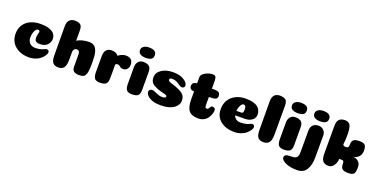

<svg xmlns="http://www.w3.org/2000/svg" viewBox="-23 -1574 5209 2659"><g transform="rotate(20 2581.5 -244.0)"><path d="M342 -374Q342 -397 316 -397Q297 -397 282 -376Q267 -355 259 -323.5Q251 -292 251 -258Q251 -208 281.5 -177Q312 -146 364 -146Q415 -146 452 -158Q467 -162 488.5 -173Q510 -184 519 -184Q533 -184 542 -179Q551 -174 554.5 -167Q558 -160 558 -152Q558 -138 548.5 -118Q539 -98 519 -76Q499 -54 472.5 -35.5Q446 -17 407 -5Q368 7 325 7Q201 7 121 -59.5Q41 -126 41 -242Q41 -316 77.5 -371.5Q114 -427 178 -455.5Q242 -484 325 -484Q404 -484 455.5 -465.5Q507 -447 529 -416Q551 -385 551 -342Q551 -323 543.5 -303Q536 -283 520.5 -263Q505 -243 475 -230.5Q445 -218 405 -218Q387 -218 375.5 -220Q364 -222 351.5 -228.5Q339 -235 333 -250Q327 -265 327 -288Q327 -308 334.5 -336.5Q342 -365 342 -374Z M958 -268Q958 -325 914 -325Q906 -325 899.5 -323Q893 -321 887.5 -318Q882 -315 877.5 -309.5Q873 -304 869.5 -297.5Q866 -291 864.5 -282Q863 -273 863 -262V-152Q863 -70 836.5 -35.5Q810 -1 756 -1Q700 -1 674 -32.5Q648 -64 648 -144L646 -570Q646 -632 676 -661Q706 -690 756 -690Q809 -690 836 -668Q863 -646 863 -579V-434Q937 -479 1043 -479Q1091 -479 1120 -454.5Q1149 -430 1163 -377Q1177 -324 1177 -238Q1177 -194 1175.5 -162Q1174 -130 1171 -103.5Q1168 -77 1162 -60Q1156 -43 1148 -31Q1140 -19 1127.5 -12.5Q1115 -6 1100 -3Q1085 0 1064 0Q1008 0 983.5 -20.5Q959 -41 959 -83Z M1484 -107Q1484 -47 1459 -23.5Q1434 0 1370 0Q1311 0 1290 -27.5Q1269 -55 1269 -118V-364Q1269 -398 1281 -423.5Q1293 -449 1316 -463Q1339 -477 1370 -477Q1446 -477 1470 -433Q1528 -477 1582 -477Q1687 -477 1687 -377Q1687 -337 1664 -312Q1641 -287 1604 -287Q1582 -287 1568.5 -296Q1555 -305 1543.5 -314Q1532 -323 1517 -323Q1495 -323 1484 -308Z M1738 -616Q1738 -649 1766.5 -670.5Q1795 -692 1847 -692Q1956 -692 1956 -616Q1956 -574 1928.5 -557Q1901 -540 1847 -540Q1800 -540 1769 -558Q1738 -576 1738 -616ZM1955 -107Q1955 -47 1930 -23.5Q1905 0 1842 0Q1783 0 1761.5 -27.5Q1740 -55 1740 -118V-364Q1740 -415 1767.5 -446Q1795 -477 1841 -477Q1895 -477 1925 -453.5Q1955 -430 1955 -367Z M2281 -484Q2374 -484 2436 -446Q2498 -408 2498 -363Q2498 -350 2487 -339Q2476 -328 2459 -328Q2444 -328 2426 -338.5Q2408 -349 2392 -361Q2376 -373 2350 -383Q2324 -393 2295 -393Q2256 -393 2256 -369Q2256 -352 2276 -342Q2296 -332 2334.5 -321Q2373 -310 2393 -300Q2468 -271 2496 -237.5Q2524 -204 2524 -149Q2524 -122 2509 -95.5Q2494 -69 2464 -45.5Q2434 -22 2382.5 -7.5Q2331 7 2265 7Q2136 7 2072 -52Q2041 -81 2041 -112Q2041 -131 2053.5 -142Q2066 -153 2089 -153Q2112 -153 2159 -130.5Q2206 -108 2246 -108Q2301 -108 2301 -135Q2301 -149 2272 -157.5Q2243 -166 2196 -178Q2149 -190 2121 -208Q2077 -227 2059.5 -255.5Q2042 -284 2042 -325Q2042 -395 2108.5 -439.5Q2175 -484 2281 -484Z M2638 -214V-332Q2613 -333 2598 -340.5Q2583 -348 2576.5 -360Q2570 -372 2570 -390Q2570 -447 2639 -452V-545Q2639 -583 2694 -613.5Q2749 -644 2803 -644Q2836 -644 2846 -625Q2856 -606 2856 -568L2857 -453H2884Q2939 -453 2959.5 -438.5Q2980 -424 2980 -386Q2980 -370 2974 -359Q2968 -348 2954.5 -342Q2941 -336 2922 -333.5Q2903 -331 2875 -331H2857V-221Q2857 -205 2858.5 -194.5Q2860 -184 2863 -178Q2866 -172 2871.5 -170Q2877 -168 2885 -168Q2897 -168 2905 -176.5Q2913 -185 2917.5 -195.5Q2922 -206 2929.5 -214.5Q2937 -223 2947 -223Q2970 -223 2982.5 -212Q2995 -201 2995 -185Q2995 -158 2984.5 -127Q2974 -96 2954 -67Q2934 -38 2898.5 -19Q2863 0 2819 0Q2720 0 2679 -50Q2638 -100 2638 -214Z M3349 6Q3227 6 3147.5 -57Q3068 -120 3068 -229Q3068 -347 3146.5 -415.5Q3225 -484 3349 -484Q3466 -484 3520.5 -442.5Q3575 -401 3575 -329Q3575 -315 3571.5 -302Q3568 -289 3560.5 -276.5Q3553 -264 3540.5 -253.5Q3528 -243 3512 -234.5Q3496 -226 3474 -221.5Q3452 -217 3427 -217L3286 -216Q3296 -184 3322 -165.5Q3348 -147 3388 -147Q3431 -147 3476 -158Q3495 -163 3517.5 -174Q3540 -185 3550 -185Q3567 -185 3576.5 -175Q3586 -165 3586 -150Q3586 -132 3570 -106.5Q3554 -81 3525.5 -55.5Q3497 -30 3450 -12Q3403 6 3349 6ZM3281 -280Q3350 -281 3356 -281Q3371 -281 3378 -299Q3383 -312 3383 -335Q3383 -398 3345 -398Q3331 -398 3317.5 -383Q3304 -368 3294 -340.5Q3284 -313 3281 -280Z M3889 -151Q3889 -70 3862 -35Q3835 0 3779 0Q3723 0 3697 -31.5Q3671 -63 3671 -143L3669 -565Q3669 -591 3674.5 -611Q3680 -631 3689.5 -645Q3699 -659 3713 -668Q3727 -677 3743.5 -681Q3760 -685 3779 -685Q3834 -685 3861.5 -663Q3889 -641 3889 -574Z M3978 -616Q3978 -649 4006.5 -670.5Q4035 -692 4087 -692Q4196 -692 4196 -616Q4196 -574 4168.5 -557Q4141 -540 4087 -540Q4040 -540 4009 -558Q3978 -576 3978 -616ZM4195 -107Q4195 -47 4170 -23.5Q4145 0 4082 0Q4023 0 4001.5 -27.5Q3980 -55 3980 -118V-364Q3980 -415 4007.5 -446Q4035 -477 4081 -477Q4135 -477 4165 -453.5Q4195 -430 4195 -367Z M4528 -372V-47Q4528 65 4485 134.5Q4442 204 4348 204Q4242 204 4176.5 172Q4111 140 4111 104Q4111 77 4131.5 65.5Q4152 54 4203 54Q4231 54 4247 51.5Q4263 49 4279.5 39.5Q4296 30 4303.5 8.5Q4311 -13 4311 -48V-357Q4311 -419 4341.5 -448Q4372 -477 4422 -477Q4468 -477 4498 -446.5Q4528 -416 4528 -372ZM4308 -616Q4308 -649 4336.5 -670.5Q4365 -692 4417 -692Q4526 -692 4526 -616Q4526 -574 4498.5 -557Q4471 -540 4417 -540Q4370 -540 4339 -558Q4308 -576 4308 -616Z M4882 -142H4846Q4846 -90 4816 -45Q4786 0 4736 0Q4680 0 4653.5 -31.5Q4627 -63 4627 -143V-554Q4627 -597 4641 -623.5Q4655 -650 4677.5 -661Q4700 -672 4736 -674Q4798 -674 4819 -632.5Q4840 -591 4840 -489Q4840 -410 4831 -350Q4838 -328 4876 -328Q4900 -328 4908.5 -338.5Q4917 -349 4917 -381Q4917 -428 4941.5 -449Q4966 -470 5025 -470Q5087 -470 5108.5 -447.5Q5130 -425 5130 -366Q5130 -304 5093 -270Q5056 -236 5010 -236Q5057 -236 5093.5 -207.5Q5130 -179 5130 -122Q5130 -46 5109.5 -23Q5089 0 5025 0Q4966 0 4941.5 -21.5Q4917 -43 4917 -89Q4917 -112 4913 -123.5Q4909 -135 4902.5 -138.5Q4896 -142 4882 -142Z"/></g></svg>

Font: Coiny 2.0
Style: Regular
Weight: 400
Version: Version 1.001 July 11, 2018